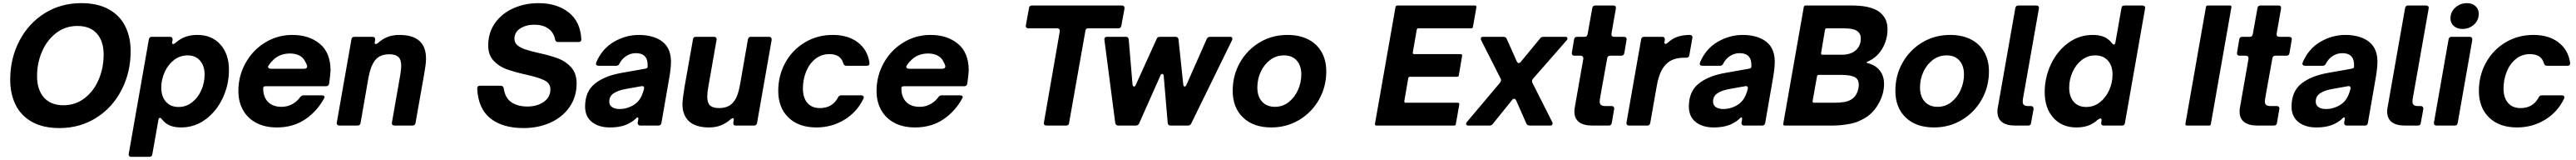

<svg xmlns="http://www.w3.org/2000/svg" viewBox="-20 -798 16403 1017"><path d="M45 -291Q45 -426 103 -537.5Q161 -649 264 -713.5Q367 -778 498 -778Q603 -778 673.5 -738.5Q744 -699 778 -630Q812 -561 812 -473Q812 -338 754 -226Q696 -114 592.5 -49Q489 16 359 16Q253 16 182.5 -24Q112 -64 78.5 -133.5Q45 -203 45 -291ZM640 -451Q640 -536 597 -584.5Q554 -633 473 -633Q396 -633 337.5 -588Q279 -543 247.5 -470Q216 -397 216 -314Q216 -228 259.5 -178.5Q303 -129 384 -129Q461 -129 519.5 -174.5Q578 -220 609 -293.5Q640 -367 640 -451Z M950 183Q947 199 931 199H816Q807 199 802.5 193.5Q798 188 800 179L928 -548Q931 -564 947 -564H1063Q1072 -564 1076 -558.5Q1080 -553 1079 -544L1077 -533L1076 -527Q1076 -518 1083 -518Q1088 -518 1096 -524Q1127 -552 1161 -564Q1195 -576 1237 -576Q1329 -576 1383.5 -515Q1438 -454 1438 -353Q1438 -259 1398.5 -175Q1359 -91 1289.5 -39.5Q1220 12 1133 12Q1092 12 1062.5 0Q1033 -12 1011 -40Q1004 -49 998 -49Q992 -49 989 -37ZM1283 -324Q1283 -379 1254 -412.5Q1225 -446 1175 -446Q1126 -446 1088 -416.5Q1050 -387 1028.5 -339.5Q1007 -292 1007 -241Q1007 -185 1036.5 -151.5Q1066 -118 1117 -118Q1165 -118 1203 -147.5Q1241 -177 1262 -224.5Q1283 -272 1283 -324Z M1498 -220Q1498 -315 1543.5 -397Q1589 -479 1668 -527.5Q1747 -576 1842 -576Q1948 -576 2016.5 -519.5Q2085 -463 2085 -350Q2084 -324 2076 -267Q2073 -250 2057 -250H1674Q1664 -250 1660 -247Q1656 -244 1656 -237Q1656 -182 1686.5 -150.5Q1717 -119 1773 -119Q1810 -119 1841 -136Q1872 -153 1892 -181Q1900 -192 1915 -192H2029Q2040 -192 2044.5 -187Q2049 -182 2045 -175Q2000 -91 1923.5 -39.5Q1847 12 1743 12Q1667 12 1612 -17Q1557 -46 1527.5 -98.5Q1498 -151 1498 -220ZM1918 -361Q1927 -361 1932 -366Q1937 -371 1936 -379Q1930 -397 1924 -406Q1912 -432 1886.5 -445Q1861 -458 1827 -458Q1758 -458 1715 -412Q1701 -399 1690 -381Q1687 -377 1687 -373Q1687 -368 1692 -364.5Q1697 -361 1705 -361Z M2276 -16Q2273 0 2257 0H2141Q2132 0 2127.5 -5.5Q2123 -11 2125 -20L2218 -548Q2221 -564 2237 -564H2353Q2362 -564 2366 -558.5Q2370 -553 2369 -544L2367 -533L2366 -527Q2366 -518 2373 -518Q2378 -518 2386 -524Q2417 -552 2450.5 -564Q2484 -576 2523 -576Q2693 -576 2693 -425Q2693 -404 2689 -376.5Q2685 -349 2680 -320L2626 -16Q2623 0 2607 0H2492Q2483 0 2478.5 -5.5Q2474 -11 2476 -20L2529 -322Q2535 -357 2535 -380Q2535 -419 2517 -436Q2499 -453 2459 -453Q2399 -453 2369.5 -416Q2340 -379 2326 -302Z M3019 -235Q3019 -253 3037 -253H3169Q3185 -253 3188 -236Q3197 -174 3237.5 -147.5Q3278 -121 3338 -121Q3401 -121 3443 -150.5Q3485 -180 3485 -230Q3485 -269 3446 -288Q3407 -307 3328 -324Q3253 -341 3205 -358.5Q3157 -376 3123 -412.5Q3089 -449 3089 -509Q3089 -590 3132 -651Q3175 -712 3248.5 -745Q3322 -778 3410 -778Q3526 -778 3601 -719.5Q3676 -661 3682 -549V-547Q3682 -531 3665 -531H3534Q3518 -531 3515 -547Q3506 -593 3471 -617Q3436 -641 3383 -641Q3331 -641 3293.5 -617.5Q3256 -594 3256 -551Q3256 -526 3275.5 -510Q3295 -494 3325 -484Q3355 -474 3407 -462Q3481 -446 3531.5 -427.5Q3582 -409 3617 -370.5Q3652 -332 3652 -268Q3652 -183 3607.5 -118.5Q3563 -54 3486 -19Q3409 16 3314 16Q3180 16 3102.5 -46Q3025 -108 3019 -235Z M3706 -121Q3706 -216 3768 -266Q3830 -316 3940 -335L4087 -361Q4104 -364 4104 -373V-385Q4104 -419 4090 -436Q4072 -460 4028 -460Q3997 -460 3969 -442.5Q3941 -425 3925 -394Q3919 -380 3905 -380H3792Q3784 -380 3779.5 -383.5Q3775 -387 3775 -393Q3775 -395 3777 -401Q3813 -487 3888.5 -531.5Q3964 -576 4050 -576Q4100 -576 4143 -562Q4186 -548 4213 -520Q4253 -479 4253 -404Q4253 -361 4238 -280L4192 -16Q4189 0 4173 0H4057Q4049 0 4044.5 -5.5Q4040 -11 4041 -20L4044 -34Q4045 -38 4045 -43Q4045 -52 4040 -52Q4036 -52 4031 -46Q4015 -30 3995 -19Q3945 12 3864 12Q3793 12 3749.5 -22.5Q3706 -57 3706 -121ZM3995 -120Q4031 -136 4050.5 -162.5Q4070 -189 4081 -232L4082 -238Q4082 -246 4077 -249Q4072 -252 4064 -250L3963 -232Q3914 -223 3887 -204.5Q3860 -186 3860 -152Q3860 -129 3878 -117Q3896 -105 3926 -105Q3961 -105 3995 -120Z M4333 -84Q4326 -106 4326 -137Q4326 -164 4339 -244L4393 -548Q4394 -564 4412 -564H4527Q4536 -564 4540.5 -558.5Q4545 -553 4543 -544L4490 -242Q4484 -208 4484 -184Q4484 -152 4496 -134Q4514 -111 4559 -111Q4615 -111 4645 -143Q4662 -160 4673.5 -188.5Q4685 -217 4693 -262L4743 -548Q4746 -564 4762 -564H4878Q4886 -564 4890.5 -558.5Q4895 -553 4894 -544L4801 -16Q4798 0 4782 0H4666Q4647 0 4650 -20L4652 -31L4653 -37Q4653 -47 4646 -47Q4642 -47 4632 -39Q4602 -13 4569 -0.5Q4536 12 4496 12Q4362 12 4333 -84Z M4936 -220Q4936 -318 4981 -399.5Q5026 -481 5105.5 -528.5Q5185 -576 5283 -576Q5381 -576 5443 -528.5Q5505 -481 5517 -399V-395Q5517 -380 5500 -380H5370Q5354 -380 5350 -396Q5334 -454 5261 -454Q5210 -454 5171.5 -423Q5133 -392 5113 -341.5Q5093 -291 5093 -236Q5093 -177 5121.5 -144Q5150 -111 5201 -111Q5281 -111 5317 -179Q5323 -192 5337 -192H5464Q5474 -192 5478.5 -186Q5483 -180 5479 -172Q5438 -86 5357.5 -37Q5277 12 5179 12Q5066 12 5001 -51Q4936 -114 4936 -220Z M5562 -220Q5562 -315 5607.5 -397Q5653 -479 5732 -527.5Q5811 -576 5906 -576Q6012 -576 6080.5 -519.5Q6149 -463 6149 -350Q6148 -324 6140 -267Q6137 -250 6121 -250H5738Q5728 -250 5724 -247Q5720 -244 5720 -237Q5720 -182 5750.5 -150.5Q5781 -119 5837 -119Q5874 -119 5905 -136Q5936 -153 5956 -181Q5964 -192 5979 -192H6093Q6104 -192 6108.5 -187Q6113 -182 6109 -175Q6064 -91 5987.5 -39.5Q5911 12 5807 12Q5731 12 5676 -17Q5621 -46 5591.5 -98.5Q5562 -151 5562 -220ZM5982 -361Q5991 -361 5996 -366Q6001 -371 6000 -379Q5994 -397 5988 -406Q5976 -432 5950.5 -445Q5925 -458 5891 -458Q5822 -458 5779 -412Q5765 -399 5754 -381Q5751 -377 5751 -373Q5751 -368 5756 -364.5Q5761 -361 5769 -361Z M6788 -16Q6787 0 6769 0H6644Q6635 0 6630.5 -5.5Q6626 -11 6628 -20L6729 -599V-603Q6729 -610 6724.5 -614Q6720 -618 6713 -618H6529Q6520 -618 6515.5 -623.5Q6511 -629 6513 -638L6533 -747Q6534 -763 6552 -763H7125Q7134 -763 7138 -757.5Q7142 -752 7141 -743L7121 -635Q7118 -618 7102 -618H6911Q6893 -618 6892 -602Z M7234 -13Q7228 0 7213 0H7101Q7085 0 7082 -17L7013 -545V-549Q7013 -564 7029 -564H7150Q7166 -564 7168 -547L7192 -262Q7194 -248 7202 -248Q7209 -248 7213 -259L7346 -551Q7350 -564 7367 -564H7466Q7483 -564 7485 -547L7515 -263Q7517 -248 7524 -248Q7532 -248 7536 -260L7665 -551Q7671 -564 7687 -564H7813Q7828 -564 7828 -552Q7828 -546 7826 -543L7566 -13Q7560 0 7545 0H7434Q7418 0 7416 -17L7391 -313Q7390 -328 7381 -328Q7373 -328 7369 -316Z M7830 -221Q7830 -319 7876 -400Q7922 -481 8001.5 -528.5Q8081 -576 8179 -576Q8255 -576 8311 -547.5Q8367 -519 8396.5 -466.5Q8426 -414 8426 -344Q8426 -247 8380 -165.5Q8334 -84 8254 -36Q8174 12 8076 12Q7962 12 7896 -51Q7830 -114 7830 -221ZM8267 -325Q8267 -380 8238 -413Q8209 -446 8157 -446Q8107 -446 8068.5 -417Q8030 -388 8008.5 -341.5Q7987 -295 7987 -242Q7987 -185 8017 -152Q8047 -119 8099 -119Q8148 -119 8186 -148.5Q8224 -178 8245.5 -225.5Q8267 -273 8267 -325Z M9251 -9Q9250 0 9240 0H8745Q8740 0 8737.5 -3Q8735 -6 8736 -11L8867 -754Q8869 -763 8878 -763H9373Q9378 -763 9380.5 -760Q9383 -757 9382 -752L9360 -627Q9359 -618 9349 -618H9013Q9004 -618 9002 -609L8977 -465V-463Q8977 -454 8986 -454H9282Q9287 -454 9289.5 -451Q9292 -448 9291 -443L9270 -319Q9269 -310 9259 -310H8959Q8950 -310 8948 -301L8923 -156V-154Q8923 -145 8932 -145H9264Q9269 -145 9271.5 -142Q9274 -139 9273 -134Z M9487 -11Q9479 0 9466 0H9331Q9316 0 9316 -10Q9316 -17 9321 -22L9533 -273Q9539 -281 9539 -288Q9539 -293 9536 -299L9412 -543Q9410 -546 9410 -552Q9410 -564 9425 -564H9553Q9570 -564 9575 -551L9639 -408Q9644 -397 9652 -397Q9658 -397 9664 -404L9787 -553Q9795 -564 9809 -564H9947Q9962 -564 9962 -554Q9962 -547 9957 -542L9742 -297Q9736 -290 9736 -282Q9736 -277 9739 -271L9865 -22Q9867 -18 9867 -12Q9867 0 9852 0H9722Q9706 0 9700 -13L9635 -160Q9630 -170 9622 -170Q9615 -170 9609 -162Z M10244 -16Q10241 0 10225 0H10119Q10064 0 10035 -22.5Q10006 -45 10006 -89Q10006 -107 10009 -118L10063 -425V-427Q10063 -435 10058.5 -439.5Q10054 -444 10046 -444H10006Q9997 -444 9992.5 -450Q9988 -456 9990 -464L10004 -548Q10007 -564 10023 -564H10071Q10087 -564 10090 -580L10120 -747Q10123 -763 10139 -763H10254Q10273 -763 10270 -743L10242 -584V-580Q10242 -564 10258 -564H10322Q10331 -564 10335.5 -558.5Q10340 -553 10338 -544L10324 -461Q10321 -444 10305 -444H10234Q10218 -444 10215 -428L10173 -195Q10167 -162 10167 -152Q10167 -124 10201 -124H10243Q10252 -124 10256.5 -118.5Q10261 -113 10259 -104Z M10354 0Q10345 0 10340.5 -5.5Q10336 -11 10338 -20L10431 -548Q10434 -564 10450 -564H10566Q10575 -564 10579 -558.5Q10583 -553 10582 -544L10580 -535L10579 -529Q10579 -519 10586 -519Q10591 -519 10599 -525Q10629 -553 10663.5 -564.5Q10698 -576 10742 -576Q10750 -576 10754.5 -570.5Q10759 -565 10757 -556L10738 -447Q10735 -431 10719 -431H10704Q10638 -431 10600 -399Q10573 -377 10556.5 -341Q10540 -305 10530 -249L10489 -16Q10486 0 10470 0Z M10735 -121Q10735 -216 10797 -266Q10859 -316 10969 -335L11116 -361Q11133 -364 11133 -373V-385Q11133 -419 11119 -436Q11101 -460 11057 -460Q11026 -460 10998 -442.5Q10970 -425 10954 -394Q10948 -380 10934 -380H10821Q10813 -380 10808.5 -383.5Q10804 -387 10804 -393Q10804 -395 10806 -401Q10842 -487 10917.5 -531.5Q10993 -576 11079 -576Q11129 -576 11172 -562Q11215 -548 11242 -520Q11282 -479 11282 -404Q11282 -361 11267 -280L11221 -16Q11218 0 11202 0H11086Q11078 0 11073.5 -5.5Q11069 -11 11070 -20L11073 -34Q11074 -38 11074 -43Q11074 -52 11069 -52Q11065 -52 11060 -46Q11044 -30 11024 -19Q10974 12 10893 12Q10822 12 10778.5 -22.5Q10735 -57 10735 -121ZM11024 -120Q11060 -136 11079.5 -162.5Q11099 -189 11110 -232L11111 -238Q11111 -246 11106 -249Q11101 -252 11093 -250L10992 -232Q10943 -223 10916 -204.5Q10889 -186 10889 -152Q10889 -129 10907 -117Q10925 -105 10955 -105Q10990 -105 11024 -120Z M11345 0Q11340 0 11337.5 -3Q11335 -6 11336 -11L11467 -754Q11469 -763 11478 -763H11776Q11922 -763 11972 -699Q12000 -665 12000 -613Q12000 -544 11965.5 -487Q11931 -430 11872 -406Q11866 -403 11866.5 -401Q11867 -399 11873 -397Q11924 -384 11951 -349.5Q11978 -315 11978 -264Q11978 -206 11948.5 -149Q11919 -92 11872 -58Q11820 -22 11761.5 -11Q11703 0 11655 0ZM11708 -450Q11765 -450 11797.5 -478Q11830 -506 11830 -555Q11830 -579 11813 -596Q11800 -608 11777 -613Q11754 -618 11715 -618H11613Q11604 -618 11602 -609L11577 -461V-459Q11577 -450 11586 -450ZM11660 -145Q11698 -145 11727 -150Q11756 -155 11777 -171Q11796 -185 11806.5 -209.5Q11817 -234 11817 -258Q11817 -297 11788 -309.5Q11759 -322 11706 -322H11562Q11553 -322 11551 -313L11523 -156V-154Q11523 -145 11532 -145Z M12050 -221Q12050 -319 12096 -400Q12142 -481 12221.5 -528.5Q12301 -576 12399 -576Q12475 -576 12531 -547.5Q12587 -519 12616.5 -466.5Q12646 -414 12646 -344Q12646 -247 12600 -165.5Q12554 -84 12474 -36Q12394 12 12296 12Q12182 12 12116 -51Q12050 -114 12050 -221ZM12487 -325Q12487 -380 12458 -413Q12429 -446 12377 -446Q12327 -446 12288.5 -417Q12250 -388 12228.5 -341.5Q12207 -295 12207 -242Q12207 -185 12237 -152Q12267 -119 12319 -119Q12368 -119 12406 -148.5Q12444 -178 12465.5 -225.5Q12487 -273 12487 -325Z M12914 -16Q12913 0 12895 0H12812Q12757 0 12728.5 -22.5Q12700 -45 12700 -89Q12700 -107 12703 -118L12814 -747Q12817 -763 12833 -763H12948Q12957 -763 12961.5 -757.5Q12966 -752 12964 -743L12862 -167Q12861 -162 12861 -153Q12861 -136 12870 -130Q12879 -124 12894 -124H12914Q12922 -124 12926.5 -118.5Q12931 -113 12930 -104Z M13001 -212Q13001 -305 13040.5 -389Q13080 -473 13150 -524.5Q13220 -576 13307 -576Q13348 -576 13377.5 -564Q13407 -552 13429 -524Q13436 -515 13442 -515Q13448 -515 13451 -527L13490 -747Q13491 -763 13509 -763H13624Q13633 -763 13637.5 -757.5Q13642 -752 13640 -743L13512 -16Q13509 0 13493 0H13377Q13358 0 13361 -20L13363 -31V-36Q13363 -45 13356 -45Q13350 -45 13339 -37Q13309 -10 13276.5 1Q13244 12 13203 12Q13111 12 13056 -49.5Q13001 -111 13001 -212ZM13433 -324Q13433 -380 13403.5 -413Q13374 -446 13323 -446Q13275 -446 13237 -416.5Q13199 -387 13178 -339.5Q13157 -292 13157 -241Q13157 -185 13185.5 -151.5Q13214 -118 13265 -118Q13314 -118 13352 -147.5Q13390 -177 13411.5 -224.5Q13433 -272 13433 -324Z M14059 -9Q14058 0 14048 0H13906Q13901 0 13898.5 -3Q13896 -6 13897 -11L14028 -754Q14030 -763 14039 -763H14181Q14186 -763 14188.5 -760Q14191 -757 14190 -752Z M14480 -16Q14477 0 14461 0H14355Q14300 0 14271 -22.5Q14242 -45 14242 -89Q14242 -107 14245 -118L14299 -425V-427Q14299 -435 14294.5 -439.5Q14290 -444 14282 -444H14242Q14233 -444 14228.5 -450Q14224 -456 14226 -464L14240 -548Q14243 -564 14259 -564H14307Q14323 -564 14326 -580L14356 -747Q14359 -763 14375 -763H14490Q14509 -763 14506 -743L14478 -584V-580Q14478 -564 14494 -564H14558Q14567 -564 14571.5 -558.5Q14576 -553 14574 -544L14560 -461Q14557 -444 14541 -444H14470Q14454 -444 14451 -428L14409 -195Q14403 -162 14403 -152Q14403 -124 14437 -124H14479Q14488 -124 14492.5 -118.5Q14497 -113 14495 -104Z M14573 -121Q14573 -216 14635 -266Q14697 -316 14807 -335L14954 -361Q14971 -364 14971 -373V-385Q14971 -419 14957 -436Q14939 -460 14895 -460Q14864 -460 14836 -442.5Q14808 -425 14792 -394Q14786 -380 14772 -380H14659Q14651 -380 14646.5 -383.5Q14642 -387 14642 -393Q14642 -395 14644 -401Q14680 -487 14755.5 -531.5Q14831 -576 14917 -576Q14967 -576 15010 -562Q15053 -548 15080 -520Q15120 -479 15120 -404Q15120 -361 15105 -280L15059 -16Q15056 0 15040 0H14924Q14916 0 14911.5 -5.5Q14907 -11 14908 -20L14911 -34Q14912 -38 14912 -43Q14912 -52 14907 -52Q14903 -52 14898 -46Q14882 -30 14862 -19Q14812 12 14731 12Q14660 12 14616.5 -22.5Q14573 -57 14573 -121ZM14862 -120Q14898 -136 14917.5 -162.5Q14937 -189 14948 -232L14949 -238Q14949 -246 14944 -249Q14939 -252 14931 -250L14830 -232Q14781 -223 14754 -204.5Q14727 -186 14727 -152Q14727 -129 14745 -117Q14763 -105 14793 -105Q14828 -105 14862 -120Z M15396 -16Q15395 0 15377 0H15294Q15239 0 15210.5 -22.5Q15182 -45 15182 -89Q15182 -107 15185 -118L15296 -747Q15299 -763 15315 -763H15430Q15439 -763 15443.5 -757.5Q15448 -752 15446 -743L15344 -167Q15343 -162 15343 -153Q15343 -136 15352 -130Q15361 -124 15376 -124H15396Q15404 -124 15408.5 -118.5Q15413 -113 15412 -104Z M15631 -16Q15628 0 15612 0H15496Q15487 0 15482.5 -5.5Q15478 -11 15480 -20L15573 -548Q15576 -564 15592 -564H15708Q15716 -564 15720.5 -558.5Q15725 -553 15724 -544ZM15585 -681Q15585 -723 15616.5 -750.5Q15648 -778 15690 -778Q15723 -778 15744 -759.5Q15765 -741 15765 -711Q15765 -668 15734 -641Q15703 -614 15661 -614Q15628 -614 15606.5 -632.5Q15585 -651 15585 -681Z M15766 -220Q15766 -318 15811 -399.5Q15856 -481 15935.5 -528.5Q16015 -576 16113 -576Q16211 -576 16273 -528.5Q16335 -481 16347 -399V-395Q16347 -380 16330 -380H16200Q16184 -380 16180 -396Q16164 -454 16091 -454Q16040 -454 16001.5 -423Q15963 -392 15943 -341.5Q15923 -291 15923 -236Q15923 -177 15951.5 -144Q15980 -111 16031 -111Q16111 -111 16147 -179Q16153 -192 16167 -192H16294Q16304 -192 16308.5 -186Q16313 -180 16309 -172Q16268 -86 16187.5 -37Q16107 12 16009 12Q15896 12 15831 -51Q15766 -114 15766 -220Z"/></svg>

Font: Open Sauce Two ExtraBold Italic
Style: Regular
Weight: 800
Italic angle: -10°
Designer: Alfredo Marco Pradil
Foundry: Creative Sauce Fz LLC
Version: Version 1.477